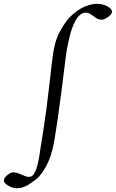

<svg xmlns="http://www.w3.org/2000/svg" viewBox="-148 -704 605 1003"><path d="M-51 202.1Q-10.7 220 0.5 220Q11.7 220 17.7 216.2Q23.7 212.4 28.6 204.8Q33.4 197.3 37.5 188.7Q41.5 180.2 44.9 167.7Q48.3 155.3 50.9 144.8Q53.5 134.3 55.9 119.9Q58.3 105.5 59.8 96.1Q61.3 86.7 63.1 73.2Q64.9 59.8 79.5 -30.4Q94 -120.6 109.7 -260.6Q125.5 -400.6 129.2 -423.3Q140.9 -496.6 162.8 -535.8Q184.8 -575 198.5 -593Q230 -634 273.7 -659.1Q317.4 -684.1 361.1 -684.1Q397 -684.1 424.8 -663.1Q437 -653.8 437 -642Q437 -630.1 416.9 -615.6Q396.7 -601.1 384.3 -601.1Q371.8 -601.1 363.5 -604.9Q355.2 -608.6 347.9 -614.1Q340.6 -619.6 333 -625Q315.2 -637.9 301 -637.9Q286.9 -637.9 275.8 -630.6Q264.6 -623.3 256 -611.5Q247.3 -599.6 239.4 -582.2Q231.4 -564.7 225.6 -547.1Q219.7 -529.5 214.5 -507.9Q209.2 -486.3 205.8 -469.1Q202.4 -451.9 199.2 -432Q196 -412.1 194.8 -400.9Q147 -7.1 126.5 75.4Q108.4 147.7 70.8 199.7Q54.4 221.9 45 229.1Q35.6 236.3 26.2 243.3Q16.8 250.2 14.3 252Q11.7 253.7 2.8 259.5Q-6.1 265.4 -11.4 267.5Q-16.6 269.5 -24.9 272.9Q-38.8 279.1 -60.1 279.1Q-81.3 279.1 -104.6 266Q-127.9 252.9 -127.9 239.1Q-127.9 225.3 -110 210.7Q-92 196 -78.2 196Q-64.5 196 -51 202.1Z"/></svg>

Font: Fanwood Text
Style: Italic
Weight: 400
Italic angle: -9°
Version: Version 1.101